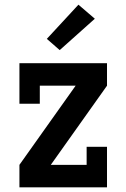

<svg xmlns="http://www.w3.org/2000/svg" viewBox="-20 -800 540 820"><path d="M63 0V-96L303 -434H150V-357H63V-530H437V-434L197 -96H350V-173H437V0ZM235 -586 180 -634 315 -780 385 -720Z"/></svg>

Font: Iosevka Slab
Style: Bold
Weight: 700
Monospace: yes
Designer: Belleve Invis
Foundry: Belleve Invis
Version: Version 11.1.1; ttfautohint (v1.8.3)